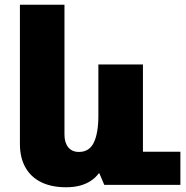

<svg xmlns="http://www.w3.org/2000/svg" viewBox="-20 -780 785 810"><path d="M259 10Q197 10 153.5 -11.5Q110 -33 87 -74Q64 -115 64 -173V-760H252V-212Q252 -178 268 -158.5Q284 -139 313 -139Q357 -139 376 -179Q395 -219 395 -292V-508H583V-140H741V0H420L399 -49H397Q382 -29 361.5 -16Q341 -3 315.5 3.5Q290 10 259 10Z"/></svg>

Font: Noto Sans Armenian Black
Style: Regular
Weight: 900
Version: Version 2.007